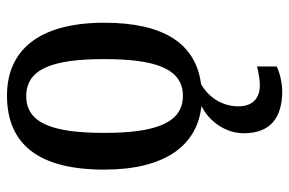

<svg xmlns="http://www.w3.org/2000/svg" viewBox="-159 -428 827 549"><g transform="rotate(-90 254.5 -153.5)"><path d="M269 240C288 240 320 234 339 224V168C318 173 300 176 285 176C251 176 225 158 225 115C225 62 257 26 288 8C404 -7 464 -98 464 -269C464 -456 385 -547 256 -547C116 -547 44 -456 44 -269C44 -95 113 -3 226 9C183 30 148 77 148 130C148 206 192 240 269 240ZM255 -44C178 -44 149 -121 149 -269C149 -417 177 -492 254 -492C332 -492 360 -417 360 -269C360 -121 332 -44 255 -44Z"/></g></svg>

Font: Noto Serif Condensed Medium
Style: Regular
Weight: 500
Width: 3
Designer: Monotype Design Team
Foundry: Monotype Imaging Inc.
Version: Version 2.015